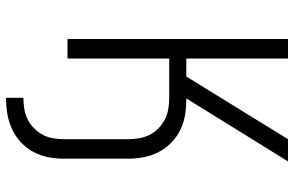

<svg xmlns="http://www.w3.org/2000/svg" viewBox="-190 -585 980 640"><g transform="rotate(90 300.0 -265.0)"><path d="M306 205V147Q325 147 343 144Q361 141 377.5 133Q394 125 407.5 111.5Q421 98 429.5 82Q438 66 441 47.5Q444 29 444 11V-201Q444 -220 441 -238Q438 -256 430 -272.5Q422 -289 409 -302Q396 -315 380 -323.5Q364 -332 346 -335.5Q328 -339 309 -339H175V0H110V-735H175V-396H235L444 -735H518L308 -396H309Q336 -396 362 -392Q388 -388 412 -376.5Q436 -365 455.5 -346Q475 -327 487 -303.5Q499 -280 504 -254Q509 -228 509 -201V11Q509 38 504 64Q499 90 486.5 113.5Q474 137 454 155.5Q434 174 410 185Q386 196 359.5 200.5Q333 205 306 205Z"/></g></svg>

Font: Iosevka Curly Light Extended
Style: Regular
Weight: 300
Width: 7
Monospace: yes
Designer: Belleve Invis
Foundry: Belleve Invis
Version: Version 11.1.0; ttfautohint (v1.8.3)